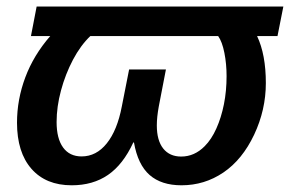

<svg xmlns="http://www.w3.org/2000/svg" viewBox="-20 -548 873 578"><path d="M745.1 -142.6Q709.5 -67.4 652.6 -28.8Q595.7 9.8 526.4 9.8Q465.8 9.8 430.4 -21.2Q395 -52.2 383.3 -119.1H381.3Q350.6 -52.7 305.2 -21.5Q259.8 9.8 195.8 9.8Q118.2 9.8 74.7 -39.8Q31.2 -89.4 31.2 -178.7Q31.2 -248.5 56.2 -315.2Q81.1 -381.8 131.3 -439.5H73.2L90.3 -528.3H833L815.4 -439.5H753.9Q780.3 -383.8 780.3 -297.9Q780.3 -217.3 745.1 -142.6ZM525.4 -76.7Q565.4 -76.7 596.2 -107.9Q616.7 -128.4 631.3 -161.1Q646 -193.8 654.1 -234.1Q662.1 -274.4 662.1 -318.8Q662.1 -355.5 655.5 -388.9Q648.9 -422.4 636.7 -439.5H252Q222.7 -411.6 199.7 -368.2Q176.8 -324.7 163.6 -275.6Q150.4 -226.6 150.4 -180.7Q150.4 -130.9 169.9 -104Q189.5 -77.1 225.6 -77.1Q270 -77.1 301.5 -116.5Q333 -155.8 346.7 -227.5L368.7 -338.9H479.5L458 -227.5Q452.1 -195.3 452.1 -170.4Q452.1 -125 471.4 -100.8Q490.7 -76.7 525.4 -76.7Z"/></svg>

Font: Arimo SemiBold
Style: Italic
Weight: 600
Italic angle: -12°
Version: Version 1.33